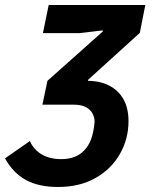

<svg xmlns="http://www.w3.org/2000/svg" viewBox="-85 -545 606 765"><path d="M146 200Q69 200 18 172Q-33 144 -65 86L34 17Q49 51 81 70Q113 89 159 89Q212 89 243.5 61Q275 33 285 -15Q287 -22 289.5 -39Q292 -56 292 -59Q292 -77 283.5 -93Q275 -109 256.5 -118.5Q238 -128 208 -128H84L104 -223L324 -419L325 -424L233 -413H86L109 -525H494L472 -414L266 -227L259 -192L233 -223H263Q313 -223 350 -204Q387 -185 407 -149.5Q427 -114 427 -62Q427 8 393 68Q359 128 296 164Q233 200 146 200Z"/></svg>

Font: IBM Plex Sans
Style: Italic
Weight: 400
Italic angle: -11.31°
Designer: Mike Abbink, Paul van der Laan, Pieter van Rosmalen
Foundry: Bold Monday
Version: Version 3.201